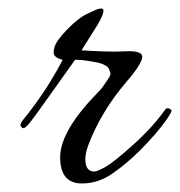

<svg xmlns="http://www.w3.org/2000/svg" viewBox="-20 -405 422 450"><path d="M172 25Q121 25 121 -36.5Q121 -98 209 -188Q216 -195 219 -199L226 -209Q240 -228 239 -233L236 -242Q232 -254 203 -259.5Q174 -265 156 -265Q66 -138 52 -120Q38 -102 33 -105Q28 -108 28 -112Q28 -116 34 -124Q88 -190 127 -265Q115 -267 109 -273.5Q103 -280 108 -295.5Q113 -311 138.5 -337Q164 -363 183 -372Q202 -381 207 -383Q212 -385 218 -385Q230 -385 210 -349L171 -287Q216 -284 248 -284L283 -285Q300 -285 308 -280.5Q316 -276 312 -265Q305 -246 277 -214Q217 -144 187 -65Q180 -46 180 -32Q180 -3 201 -3Q208 -3 227.5 -14Q247 -25 293 -66.5Q339 -108 367 -148Q371 -153 376.5 -150.5Q382 -148 382 -145.5Q382 -143 380 -140Q365 -113 326 -71Q287 -29 250 -3Q214 25 172 25Z"/></svg>

Font: Allura
Style: Regular
Weight: 400
Designer: Robert E. Leuschke
Foundry: Robert E. Leuschke
Version: Version 1.004